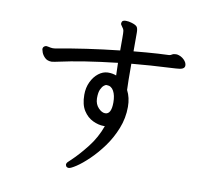

<svg xmlns="http://www.w3.org/2000/svg" viewBox="-90 -884 1181 1069"><g transform="rotate(10 500.0 -350.0)"><path d="M906 -593Q906 -581 894.5 -575Q883 -569 857 -568Q699 -560 608 -551Q608 -442 610 -403Q631 -363 631 -311Q631 -247 607.5 -188Q584 -129 548.5 -80.5Q513 -32 475 4.5Q437 41 406.5 61Q376 81 365.5 81Q355 81 350 74Q347 68 347 66Q347 56 356 48Q361 44 373 32Q413 -6 456 -61Q499 -116 523 -183H516Q487 -183 455 -198Q423 -213 401.5 -246.5Q380 -280 380 -336Q380 -376 395.5 -408.5Q411 -441 435.5 -460Q460 -479 487 -480Q490 -480 493 -480Q515 -480 536 -472L534 -543Q337 -521 203 -491Q192 -489 186 -487.5Q180 -486 169 -485Q144 -485 130 -499Q116 -513 111 -527.5Q106 -542 106 -545Q106 -559 119 -564Q125 -567 136 -564Q152 -560 162 -560Q172 -560 176 -561Q341 -592 534 -613V-681Q534 -714 532.5 -724Q531 -734 523 -743Q519 -750 516 -753.5Q513 -757 513 -761.5Q513 -766 514 -768Q516 -781 537 -781Q553 -781 569 -776Q593 -769 600.5 -760Q608 -751 608 -726V-621Q680 -628 744 -632L807 -635Q815 -636 822.5 -641Q830 -646 843 -646H849H850Q873 -642 889.5 -626Q906 -610 906 -593ZM512 -254Q547 -254 547 -321Q547 -361 533.5 -385.5Q520 -410 495 -410H491Q487 -410 478 -403Q469 -396 461 -379Q453 -362 453 -330V-327Q454 -295 473.5 -274.5Q493 -254 512 -254Z"/></g></svg>

Font: Moon Stars Kai HW
Style: Bold
Weight: 700
Designer: GuiWonder
Version: Version 1.101